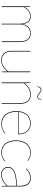

<svg xmlns="http://www.w3.org/2000/svg" viewBox="1258 -1978 727 3284"><g transform="rotate(90 1622.0 -335.5)"><path d="M88 0V-490H91Q98 -490 98 -482L99.5 -389.5Q128 -439 169 -468.5Q210 -498 258 -498Q317 -498 350.2 -461.5Q383.5 -425 391.5 -357.5Q397.5 -393 412.2 -419.5Q427 -446 448 -463.5Q469 -481 494.8 -489.5Q520.5 -498 548 -498Q582.5 -498 610.5 -486Q638.5 -474 658 -450.8Q677.5 -427.5 688.2 -393Q699 -358.5 699 -314V0H687V-314Q687 -398.5 650.8 -443.2Q614.5 -488 548 -488Q518.5 -488 491.2 -477Q464 -466 443 -444.2Q422 -422.5 409.5 -390Q397 -357.5 397 -314V0H385V-314Q385 -355 376.8 -387.2Q368.5 -419.5 352.2 -442Q336 -464.5 312 -476.2Q288 -488 257 -488Q209.5 -488 169.8 -457.8Q130 -427.5 100 -374V0Z M861 -490V-176Q861 -135 870 -102.8Q879 -70.5 897.8 -48Q916.5 -25.5 944.5 -13.8Q972.5 -2 1011 -2Q1068.5 -2 1116.8 -32.5Q1165 -63 1202 -117V-490H1214V0H1211Q1204 0 1204 -8L1202 -102Q1184.5 -77 1163.5 -56.5Q1142.5 -36 1118 -21.8Q1093.5 -7.5 1066.5 0.2Q1039.5 8 1011 8Q929 8 889 -40.5Q849 -89 849 -176V-490Z M1390 0V-490H1393Q1400 -490 1400 -482L1401.5 -387.5Q1418.5 -412.5 1439.8 -433Q1461 -453.5 1485.5 -468Q1510 -482.5 1537 -490.2Q1564 -498 1593 -498Q1674.5 -498 1714.8 -449.5Q1755 -401 1755 -314V0H1743V-314Q1743 -355 1734 -387.2Q1725 -419.5 1706.2 -442Q1687.5 -464.5 1659.2 -476.2Q1631 -488 1593 -488Q1535.5 -488 1487 -457.2Q1438.5 -426.5 1402 -372.5V0ZM1629 -621Q1654 -621 1666 -637.5Q1678 -654 1679 -678H1687Q1687 -664.5 1683.5 -652.2Q1680 -640 1673 -631Q1666 -622 1655 -616.5Q1644 -611 1629 -611Q1613 -611 1599 -620Q1585 -629 1571.5 -640Q1558 -651 1544.8 -660Q1531.5 -669 1517 -669Q1505 -669 1495.8 -664.5Q1486.5 -660 1480.2 -652.2Q1474 -644.5 1470.8 -634Q1467.5 -623.5 1467 -612H1458Q1458 -625.5 1461.8 -637.8Q1465.5 -650 1473 -659Q1480.5 -668 1491.5 -673.5Q1502.5 -679 1517 -679Q1533.5 -679 1547.5 -670Q1561.5 -661 1574.8 -650Q1588 -639 1601.2 -630Q1614.5 -621 1629 -621Z M2094 -498Q2132.5 -498 2166 -484.2Q2199.5 -470.5 2224.2 -443.5Q2249 -416.5 2263 -377.2Q2277 -338 2277 -287Q2277 -284.5 2275.2 -283.2Q2273.5 -282 2271 -282H1893Q1892 -275 1892 -268.5Q1892 -262 1892 -255Q1892 -194 1906.5 -147.2Q1921 -100.5 1947.8 -68.8Q1974.5 -37 2012.2 -20.5Q2050 -4 2096 -4Q2137.5 -4 2167.2 -13Q2197 -22 2216.8 -33Q2236.5 -44 2246.8 -53Q2257 -62 2260 -62Q2262 -62 2264 -60L2266 -58Q2257.5 -47.5 2240.8 -36.2Q2224 -25 2201.2 -15.5Q2178.5 -6 2151.5 0Q2124.5 6 2096 6Q2045.5 6 2005.5 -11.8Q1965.5 -29.5 1937.8 -63Q1910 -96.5 1895 -145Q1880 -193.5 1880 -255Q1880 -309 1894.5 -353.8Q1909 -398.5 1936.5 -430.5Q1964 -462.5 2003.8 -480.2Q2043.5 -498 2094 -498ZM2094 -488Q2050 -488 2014.8 -473.8Q1979.5 -459.5 1954 -433.8Q1928.5 -408 1913.2 -371.5Q1898 -335 1893.5 -291H2266Q2266 -338.5 2253 -375.2Q2240 -412 2216.8 -437Q2193.5 -462 2162 -475Q2130.5 -488 2094 -488Z M2730 -444Q2728 -442 2726 -442Q2723 -442 2714.8 -449.2Q2706.5 -456.5 2690.8 -465Q2675 -473.5 2651.2 -480.8Q2627.5 -488 2594 -488Q2546.5 -488 2509 -471Q2471.5 -454 2445.5 -422.5Q2419.5 -391 2405.8 -346Q2392 -301 2392 -245Q2392 -187 2405.8 -142.2Q2419.5 -97.5 2445 -66.8Q2470.5 -36 2506.2 -20Q2542 -4 2586 -4Q2625 -4 2652 -13Q2679 -22 2696.5 -33Q2714 -44 2723 -53Q2732 -62 2735 -62Q2737 -62 2739 -60L2741 -58Q2733.5 -47 2719 -35.8Q2704.5 -24.5 2684.5 -15.2Q2664.5 -6 2639.5 0Q2614.5 6 2586 6Q2538.5 6 2500.5 -11Q2462.5 -28 2435.8 -60.2Q2409 -92.5 2394.5 -139Q2380 -185.5 2380 -245Q2380 -302 2394.5 -348.8Q2409 -395.5 2436.5 -428.5Q2464 -461.5 2503.8 -479.8Q2543.5 -498 2594 -498Q2638.5 -498 2673.2 -483.8Q2708 -469.5 2733 -447Z M3167 0Q3160 0 3160 -8L3157 -87.5Q3136 -65.5 3115 -47.8Q3094 -30 3070.5 -17.8Q3047 -5.5 3020 1.2Q2993 8 2960 8Q2938 8 2915.8 1.2Q2893.5 -5.5 2875.5 -20.2Q2857.5 -35 2846.2 -58.2Q2835 -81.5 2835 -115Q2835 -148 2854.2 -174.2Q2873.5 -200.5 2913.2 -219Q2953 -237.5 3013.5 -248.2Q3074 -259 3157 -261V-324Q3157 -362.5 3148.5 -393Q3140 -423.5 3123.5 -444.5Q3107 -465.5 3082 -476.8Q3057 -488 3024 -488Q2998 -488 2977 -482.5Q2956 -477 2939.5 -469Q2923 -461 2910.8 -451.5Q2898.5 -442 2889.5 -434Q2880.5 -426 2875 -420.5Q2869.5 -415 2867 -415Q2865 -415 2862 -418L2860 -420Q2896 -458 2934.5 -478Q2973 -498 3024 -498Q3061.5 -498 3088.8 -486Q3116 -474 3134 -451.5Q3152 -429 3160.5 -396.8Q3169 -364.5 3169 -324V0ZM2960 -2Q2994.5 -2 3022.5 -10Q3050.5 -18 3074 -31.5Q3097.5 -45 3117.8 -62.8Q3138 -80.5 3157 -100V-251Q2999.5 -246 2923.2 -211.8Q2847 -177.5 2847 -115Q2847 -85.5 2856.8 -64.2Q2866.5 -43 2882.2 -29.2Q2898 -15.5 2918.2 -8.8Q2938.5 -2 2960 -2Z"/></g></svg>

Font: Lato Hairline
Style: Regular
Weight: 250
Designer: Lukasz Dziedzic
Foundry: Lukasz Dziedzic
Version: Version 1.104; Western+Polish opensource